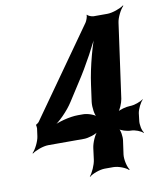

<svg xmlns="http://www.w3.org/2000/svg" viewBox="-85 -804 745 898"><g transform="rotate(-10 287.5 -355.5)"><path d="M477 -308 526 -661C529 -685 548 -722 562 -735L560 -737C545 -725 506 -711 482 -711H416C408 -711 389 -718 387 -724L385 -722C387 -716 379 -695 374 -688L77 -268C75 -266 66 -258 64 -259L63 -255C64 -255 65 -244 65 -241L60 -204C57 -180 38 -143 24 -130L26 -128C41 -140 79 -154 103 -154H273C293 -154 330 -165 344 -178L343 -180C328 -168 311 -128 308 -104L301 -50C298 -26 281 11 269 24L270 26C283 14 320 0 344 0H385C409 0 444 14 455 26L458 24C448 11 439 -26 442 -50L451 -114C454 -133 449 -165 440 -175L438 -173C447 -163 477 -154 496 -154C515 -154 543 -143 552 -133L554 -135C545 -145 539 -175 542 -194L546 -228C549 -247 564 -277 575 -287L574 -289C563 -279 531 -268 512 -268C493 -268 459 -259 448 -249L450 -247C461 -257 474 -289 477 -308ZM241 -336 293 -417C340 -488 394 -588 419 -648L415 -649C390 -589 360 -481 349 -398L338 -318C335 -294 340 -254 351 -242L353 -244C343 -257 309 -268 289 -268H264C225 -268 168 -253 137 -236L139 -233C169 -249 216 -296 241 -336Z"/></g></svg>

Font: Asimov
Style: EdgeNarIt
Weight: 500
Designer: Google
Version: Version 2.000980: 2014